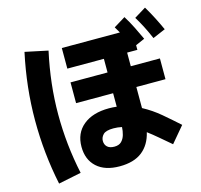

<svg xmlns="http://www.w3.org/2000/svg" viewBox="-127 -986 1253 1197"><g transform="rotate(-15 500.0 -387.5)"><path d="M912 -651Q891 -700 872.5 -735.5Q854 -771 835 -802L910 -848Q934 -808 955 -767Q976 -726 994 -686ZM945 -82 859 20Q820 -13 786 -42Q752 -71 720 -95Q702 -17 648.5 25Q595 67 503 67Q408 67 355.5 19Q303 -29 303 -112Q303 -200 364 -250Q425 -300 530 -300Q555 -300 580 -297V-384H341V-518H580V-606H344V-739H719Q708 -759 696 -778L771 -824Q796 -784 816.5 -742.5Q837 -701 855 -662L796 -636V-606H730V-518H918V-384H730V-248Q790 -216 842.5 -171.5Q895 -127 945 -82ZM109 73Q66 -132 66 -345Q66 -558 113 -776L260 -745Q215 -540 215 -344.5Q215 -149 256 43ZM441 -113Q441 -89 456.5 -74.5Q472 -60 502 -60Q532 -60 548 -76Q564 -92 571 -116.5Q578 -141 579 -166Q552 -172 525 -172Q476 -172 458.5 -154Q441 -136 441 -113Z"/></g></svg>

Font: Murecho
Style: Bold
Weight: 700
Designer: Neil Summerour
Foundry: Positype
Version: Version 1.010; ttfautohint (v1.8.3)